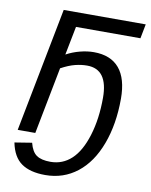

<svg xmlns="http://www.w3.org/2000/svg" viewBox="-94 -728 788 1003"><g transform="rotate(10 300.0 -226.0)"><path d="M210.4 -430.7Q244.6 -449.2 282.7 -459Q320.8 -468.8 355.5 -468.8Q445.3 -468.8 491 -414.3Q536.6 -359.9 536.6 -253.4Q536.6 -118.7 497.1 -12.5Q457.5 93.8 384.8 150.6Q312 207.5 215.8 207.5Q134.8 207.5 88.9 175Q43 142.6 28.3 67.9L119.6 53.2Q131.3 99.6 156.7 117.2Q182.1 134.8 230.5 134.8Q294.9 134.8 341.8 91.1Q388.7 47.4 416 -41.5Q443.4 -130.4 443.4 -242.2Q443.4 -393.6 333 -393.6Q302.2 -393.6 269.3 -385.3Q236.3 -377 195.8 -355L127 0H33.7L161.6 -658.7H596.7L582 -582.5H240.2Z"/></g></svg>

Font: Liberation Mono
Style: Italic
Weight: 400
Italic angle: -12°
Monospace: yes
Designer: Steve Matteson
Foundry: Ascender Corporation
Version: Version 2.1.5